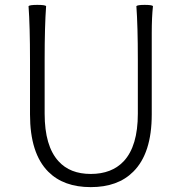

<svg xmlns="http://www.w3.org/2000/svg" viewBox="-20 -754 745 787"><path d="M352 13Q241 13 178 -50Q103 -125 103 -285V-507Q103 -647 97 -729Q102 -734 133 -734Q165 -734 169 -729Q163 -647 163 -509V-288Q163 -155 220 -93Q267 -41 352 -41Q438 -41 487 -93Q545 -155 545 -288V-509Q545 -647 539 -729Q544 -734 573 -734Q603 -734 607 -729Q602 -684 602 -618V-507V-285Q602 -125 526 -50Q463 13 352 13Z"/></svg>

Font: GenSekiGothic TW L
Style: Regular
Weight: 300
Version: Version 1.501;PS 1;hotconv 16.6.51;makeotf.lib2.5.65220